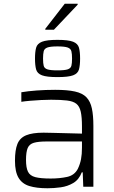

<svg xmlns="http://www.w3.org/2000/svg" viewBox="-20 -998 611 1026"><path d="M234 8Q175 8 136.5 -4Q98 -16 79 -48Q60 -80 60 -139Q60 -196 73 -228.5Q86 -261 119.5 -275Q153 -289 213 -289Q228 -289 263.5 -288Q299 -287 341 -286Q383 -285 418 -284V-322Q418 -372 411.5 -401Q405 -430 388 -443.5Q371 -457 338 -461Q305 -465 253 -465Q230 -465 200 -463.5Q170 -462 141 -459.5Q112 -457 94 -454V-505Q129 -511 176 -514.5Q223 -518 275 -518Q340 -518 380.5 -509Q421 -500 442 -478Q463 -456 471 -418.5Q479 -381 479 -325V0H425L422 -77H417Q402 -38 371.5 -20Q341 -2 304.5 3Q268 8 234 8ZM251 -44Q298 -44 338 -52.5Q378 -61 396 -96Q408 -121 413 -147.5Q418 -174 418 -209V-242H229Q185 -242 161 -235Q137 -228 128 -207Q119 -186 119 -143Q119 -102 129.5 -80.5Q140 -59 168.5 -51.5Q197 -44 251 -44ZM287 -586Q230 -586 204.5 -595.5Q179 -605 173 -627Q167 -649 167 -685Q167 -721 173 -743Q179 -765 204.5 -775Q230 -785 287 -785Q345 -785 370.5 -775Q396 -765 402 -743Q408 -721 408 -685Q408 -649 402 -627Q396 -605 370.5 -595.5Q345 -586 287 -586ZM287 -622Q326 -622 342 -627.5Q358 -633 361.5 -646.5Q365 -660 365 -685Q365 -710 361.5 -724Q358 -738 342 -744Q326 -750 287 -750Q249 -750 233 -744Q217 -738 213.5 -724Q210 -710 210 -685Q210 -660 213.5 -646.5Q217 -633 233 -627.5Q249 -622 287 -622ZM222 -839V-844L326 -978H395V-973L268 -839Z"/></svg>

Font: Saira Light
Style: Regular
Weight: 300
Designer: Hector Gatti with collaboration of the Omnibus-Type team
Foundry: Omnibus-Type
Version: Version 1.100; ttfautohint (v1.8.3)